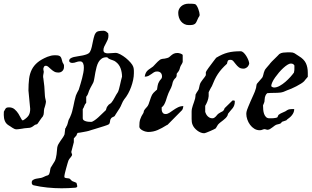

<svg xmlns="http://www.w3.org/2000/svg" viewBox="-49 -698 1674 1029"><path d="M-28.3 -99.6Q-24.9 -105.5 -22.9 -109.6Q-21 -113.8 -18.6 -116.7Q-16.1 -119.6 -12.2 -121.1Q-8.3 -122.6 0 -122.6Q17.6 -122.6 29.8 -111.8Q42 -101.1 50 -88.1Q58.1 -75.2 63.2 -64.5Q68.4 -53.7 71.8 -53.2Q71.8 -52.2 74 -53.2Q76.2 -54.2 77.6 -54.7Q97.2 -67.4 105 -80.3Q112.8 -93.3 112.8 -114.7L103.5 -212.9Q103.5 -248 106.9 -275.6Q110.4 -303.2 121.3 -325Q132.3 -346.7 152.1 -363.3Q171.9 -379.9 205.1 -393.6Q215.3 -397.5 224.9 -399.7Q234.4 -401.9 246.6 -401.9Q259.8 -401.9 266.4 -399.7Q272.9 -397.5 276.4 -392.6Q279.8 -387.7 281.5 -380.6Q283.2 -373.5 286.1 -364.3Q286.6 -363.3 287.8 -361.1Q289.1 -358.9 290.5 -356.4Q292 -354 293 -351.6Q293.9 -349.1 293.9 -348.1V-338.9Q293.9 -326.2 285.4 -317.6Q276.9 -309.1 263.2 -309.1Q250.5 -309.1 241 -314.7Q231.4 -320.3 223.9 -327.4Q216.3 -334.5 209.7 -340.1Q203.1 -345.7 196.8 -345.7Q189.9 -345.7 187 -340.3Q184.1 -335 183.1 -329.6Q183.1 -327.1 183.8 -323.2Q184.6 -319.3 184.6 -318.4Q184.6 -317.4 185.1 -316.9Q185.1 -315.9 185.3 -315.7Q185.5 -315.4 185.5 -314.9Q185.5 -308.6 183.8 -301.8Q182.1 -294.9 182.1 -287.1Q182.1 -286.1 182.1 -284.2Q182.1 -282.2 183.1 -279.8Q186.5 -257.3 188.5 -235.8Q190.4 -214.4 191.4 -189.5Q191.4 -188 191.7 -184.8Q191.9 -181.6 192.4 -178Q192.9 -174.3 193.6 -171.1Q194.3 -168 194.8 -166.5Q194.8 -165 196 -160.6Q197.3 -156.2 197.3 -153.8Q197.3 -150.9 196.3 -145.5Q195.3 -140.1 193.8 -134.5Q192.4 -128.9 190.7 -123.8Q189 -118.7 188 -115.7Q186 -105.5 186 -94.7Q186 -84 180.7 -74.2Q178.2 -71.8 174.3 -66.4Q170.4 -61 166.3 -55.2Q162.1 -49.3 158.4 -43.7Q154.8 -38.1 153.3 -36.1Q151.4 -33.2 149.2 -32.2Q147 -31.2 144.3 -30.8Q141.6 -30.3 139.2 -29.3Q136.7 -28.3 134.8 -26.4Q127 -20 121.3 -17.1Q115.7 -14.2 110.4 -13.2Q105 -12.2 97.9 -12Q90.8 -11.7 80.1 -10.3Q78.6 -9.8 73.5 -9Q68.4 -8.3 62 -7.3Q55.7 -6.3 49.3 -5.6Q43 -4.9 39.6 -4.9Q33.7 -4.9 28.1 -7.3Q22.5 -9.8 17.1 -13.4Q11.7 -17.1 6.6 -20.5Q1.5 -23.9 -2.9 -26.4Q-17.1 -35.2 -22.9 -49.6Q-28.8 -64 -28.8 -82Z M130.4 294.9Q125 292.5 123 289.3Q121.1 286.1 121.1 279.8Q121.1 271 127.7 266.6Q134.3 262.2 143.6 260Q152.8 257.8 162.4 256.8Q171.9 255.9 177.7 253.4Q182.6 251.5 185.8 250Q189 248.5 191.9 247.1Q194.8 245.6 198.2 244.4Q201.7 243.2 207 241.7Q211.9 239.7 214.4 234.9Q216.8 230 218 223.9Q219.2 217.8 220 211.9Q220.7 206.1 222.2 201.7L245.1 164.6Q248.5 157.2 250.7 147.9Q252.9 138.7 254.2 128.9Q255.4 119.1 256.1 109.6Q256.8 100.1 257.8 92.3Q259.3 83 264.2 74.2Q269 65.4 275.4 56.6Q281.7 47.9 287.6 39.3Q293.5 30.8 296.9 22L300.8 -10.3Q302.7 -10.7 304 -13.4Q305.2 -16.1 305.2 -17.1Q311.5 -26.9 313 -34.2Q314.5 -41.5 317.9 -52.2L318.8 -55.2Q319.3 -57.1 321.8 -61Q324.2 -64 325.4 -67.9Q326.7 -71.8 328.1 -74.2Q334 -86.9 337.6 -100.6Q341.3 -114.3 344.2 -128.4Q347.2 -142.6 350.1 -156.7Q353 -170.9 357.4 -185.1Q358.9 -189.5 361.1 -193.8Q363.3 -198.2 365.7 -203.6Q368.2 -209 371.1 -213.6Q374 -218.3 375 -223.6Q378.4 -234.9 382.8 -249.3Q387.2 -263.7 391.1 -278.8Q395 -293.9 397.7 -308.6Q400.4 -323.2 400.4 -335.4Q400.4 -341.3 399.7 -347.2Q398.9 -353 396.7 -357.9Q394.5 -362.8 390.6 -366Q386.7 -369.1 380.4 -369.1Q369.1 -369.1 359.1 -365Q349.1 -360.8 337.9 -360.8Q332.5 -360.8 327.1 -363.5Q321.8 -366.2 321.8 -371.6Q321.8 -379.9 328.6 -384.8Q335.4 -389.6 346.2 -392.3Q356.9 -395 370.1 -396.7Q383.3 -398.4 395.5 -401.1Q407.7 -403.8 417.7 -407.7Q427.7 -411.6 432.6 -418.9Q439.5 -431.2 442.9 -447Q446.3 -462.9 449.5 -478.5Q452.6 -494.1 457 -507.6Q461.4 -521 470.7 -527.8Q472.7 -529.3 477.5 -530.5Q482.4 -531.7 487.8 -532.2Q493.2 -532.7 498 -533Q502.9 -533.2 505.4 -533.2Q513.7 -533.2 520.3 -528.6Q526.9 -523.9 530.8 -519.5L532.2 -506.8Q532.2 -495.1 528.1 -485.1Q523.9 -475.1 518.8 -466.1Q513.7 -457 509.5 -448Q505.4 -439 505.4 -429.2Q505.4 -419.4 512.2 -415.8Q519 -412.1 528.3 -412.1L570.3 -414.6Q581.1 -414.6 596.2 -406.5Q611.3 -398.4 625.5 -387Q639.6 -375.5 650.9 -362.5Q662.1 -349.6 665 -340.3Q666.5 -336.4 667 -333.3Q667.5 -330.1 668 -326.4Q668.5 -322.8 668.5 -317.9Q668.5 -313 668.5 -305.7Q668.5 -289.1 664.6 -270Q660.6 -251 653.8 -232.2Q647 -213.4 637.5 -196Q627.9 -178.7 616.7 -165.5Q612.8 -160.6 609.6 -154.3Q606.4 -147.9 603.5 -141.1Q600.6 -134.3 597.4 -127.4Q594.2 -120.6 590.8 -115.7Q589.8 -114.7 586.7 -109.6Q583.5 -104.5 579.3 -98.1Q575.2 -91.8 571.3 -85.7Q567.4 -79.6 565.9 -76.7Q564 -74.2 561 -73Q558.1 -71.8 554.9 -70.3Q551.8 -68.8 549.1 -66.7Q546.4 -64.5 544.9 -61Q542.5 -58.1 541.7 -54.2Q541 -50.3 540.5 -46.4Q540 -42.5 538.8 -38.8Q537.6 -35.2 534.7 -32.2Q533.2 -30.8 525.6 -27.8Q518.1 -24.9 507.1 -21.5Q496.1 -18.1 483.6 -14.2Q471.2 -10.3 459.7 -6.8Q448.2 -3.4 439.2 -0.7Q430.2 2 426.8 3.4Q423.8 4.4 415.5 6.1Q407.2 7.8 397.7 9.5Q388.2 11.2 379.6 12.7Q371.1 14.2 367.7 14.2Q364.7 17.6 363.8 19Q362.8 20.5 362.8 21.7Q362.8 22.9 362.5 23.9Q362.3 24.9 360.8 27.8L346.7 43.9V64L333 116.7Q334 120.6 335.7 125.2Q337.4 129.9 337.4 130.9Q337.4 133.8 335 137.7Q332.5 141.6 329.1 145.8Q325.7 149.9 322.5 154.1Q319.3 158.2 317.9 162.1Q316.4 165.5 313 177.5Q309.6 189.5 305.7 203.4Q301.8 217.3 298.8 230.2Q295.9 243.2 295.9 249Q295.9 253.4 299.6 254.9Q303.2 256.3 307.9 256.8Q312.5 257.3 317.4 257.8Q322.3 258.3 325.2 260.3Q325.7 260.7 327.4 262.5Q329.1 264.2 331.1 266.1Q333 268.1 334.7 269.8Q336.4 271.5 337.4 272Q338.4 272.9 341.3 273.9Q344.2 274.9 347.9 276.4Q351.6 277.8 355 279.3Q358.4 280.8 360.8 282.2Q361.3 283.7 362.1 286.4Q362.8 289.1 363.5 292Q364.3 294.9 364.7 297.6Q365.2 300.3 365.2 300.8Q364.3 304.7 360.4 306.4Q356.4 308.1 352.5 308.1Q316.4 311 280.8 311Q243.7 311 204.8 307.1Q166 303.2 130.4 294.9ZM394.5 -64Q394.5 -57.1 400.1 -53.2Q405.8 -49.3 413.6 -47.4Q421.4 -45.4 429 -45.2Q436.5 -44.9 440.4 -44.9Q443.4 -44.9 448.5 -47.6Q453.6 -50.3 459 -54Q464.4 -57.6 469.5 -62Q474.6 -66.4 478 -69.3L518.6 -107.9Q521 -113.8 522.2 -119.6Q523.4 -125.5 528.3 -129.9Q532.2 -136.7 537.8 -139.9Q543.5 -143.1 547.4 -147Q557.6 -159.7 565.4 -175Q573.2 -190.4 583 -204.6Q585.9 -210.4 588.9 -221.4Q591.8 -232.4 594.7 -244.9Q597.7 -257.3 600.1 -268.8Q602.5 -280.3 605 -287.1Q605 -310.1 597.4 -331.5Q589.8 -353 571.3 -366.7Q565.4 -372.1 554.2 -375.5Q543 -378.9 534.7 -383.3Q531.7 -384.8 529.3 -387.9Q526.9 -391.1 521.5 -391.1Q506.3 -391.1 496.1 -384Q485.8 -377 479.2 -365.5Q472.7 -354 468.8 -339.6Q464.8 -325.2 462.2 -310.5Q459.5 -295.9 457.3 -282Q455.1 -268.1 452.1 -258.3Q451.7 -256.8 448.7 -251.2Q445.8 -245.6 442.4 -239.5Q439 -233.4 436 -227.8Q433.1 -222.2 432.6 -220.7Q427.2 -210.4 424.3 -199.7Q421.4 -189 413.1 -179.2V-147Q405.3 -138.7 402.8 -130.1Q400.4 -121.6 394.5 -113.3Z M697.8 -19.5Q697.8 -31.7 698.7 -41Q699.7 -50.3 702.4 -58.6Q705.1 -66.9 709.2 -75Q713.4 -83 719.7 -92.8Q720.7 -94.2 721.4 -98.6Q722.2 -103 722.2 -104Q727.5 -113.8 735.6 -121.6Q743.7 -129.4 747.6 -140.1Q748 -141.6 750 -147.5Q752 -153.3 754.2 -159.4Q756.3 -165.5 758.1 -170.9Q759.8 -176.3 760.3 -177.2Q762.7 -184.6 765.9 -189.9Q769 -195.3 772.9 -199.7Q776.9 -204.1 781.7 -208.3Q786.6 -212.4 792.5 -217.8Q793.5 -225.6 795.7 -238.3Q797.9 -251 803.2 -259.3Q807.1 -267.1 813.2 -273.2Q819.3 -279.3 819.3 -288.1Q819.3 -300.8 812.3 -307.9Q805.2 -314.9 792.5 -314.9Q782.7 -314.9 775.9 -310.5Q769 -306.2 762.2 -301Q755.4 -295.9 747.1 -291.5Q738.8 -287.1 726.6 -287.1Q728.5 -299.3 732.4 -307.1Q736.3 -314.9 742.2 -320.3Q748 -325.7 755.4 -330.3Q762.7 -335 771 -341.3Q772.5 -342.8 776.9 -347.4Q781.2 -352.1 786.6 -357.7Q792 -363.3 796.6 -367.9Q801.3 -372.6 803.2 -373.5Q809.1 -378.9 813.7 -380.6Q818.4 -382.3 823 -382.8Q827.6 -383.3 833 -383.8Q838.4 -384.3 845.7 -386.7Q853.5 -388.2 858.6 -392.6Q863.8 -397 869.1 -401.6Q874.5 -406.2 882.1 -410.2Q889.6 -414.1 902.8 -414.1Q904.8 -414.1 909.4 -413.3Q914.1 -412.6 918.7 -410.9Q923.3 -409.2 926.8 -407Q930.2 -404.8 930.2 -401.9V-366.7Q930.2 -364.3 928.2 -360.4Q926.3 -356.4 923.8 -352.5Q921.4 -348.6 919.2 -344.7Q917 -340.8 916.5 -337.9Q915.5 -333.5 913.3 -326.9Q911.1 -320.3 909.7 -319.3Q909.7 -318.4 908 -315.9Q906.2 -313.5 904.1 -310.8Q901.9 -308.1 900.1 -305.7Q898.4 -303.2 897.9 -302.2V-293Q897 -288.1 895.8 -285.4Q894.5 -282.7 892.3 -280.5Q890.1 -278.3 887.5 -275.9Q884.8 -273.4 881.8 -268.6Q881.8 -267.6 880.1 -264.2Q878.4 -260.7 877.4 -259.3Q875 -248 872.8 -240.7Q870.6 -233.4 867.7 -227.3Q864.7 -221.2 861.3 -214.6Q857.9 -208 854 -199.2Q849.6 -189.5 846.4 -178.7Q843.3 -168 839.6 -157.5Q835.9 -147 830.8 -137.7Q825.7 -128.4 817.4 -122.6Q817.4 -116.7 817.6 -110.4Q817.9 -104 820.1 -98.9Q822.3 -93.8 826.4 -90.3Q830.6 -86.9 838.9 -86.9Q848.6 -86.9 858.9 -93.5Q869.1 -100.1 880.4 -108.2Q891.6 -116.2 904.8 -122.8Q918 -129.4 933.6 -129.4Q933.6 -125 931.6 -118.4Q929.7 -111.8 926.8 -107.9L849.6 -29.8Q848.6 -29.3 847.9 -28.8Q847.2 -28.3 846.2 -27.8Q844.7 -27.3 843.8 -26.9Q819.3 -11.2 795.7 -1Q772 9.3 744.1 9.3Q739.7 9.3 731.9 7.3Q724.1 5.4 716.6 1.7Q709 -2 703.4 -7.3Q697.8 -12.7 697.8 -19.5ZM906.2 -629.4Q906.2 -640.1 910.6 -649.2Q915 -658.2 922.6 -664.8Q930.2 -671.4 940.2 -674.8Q950.2 -678.2 961.4 -678.2Q968.3 -678.2 978.3 -678Q988.3 -677.7 996.6 -675.8Q1001.5 -673.8 1005.9 -666.5Q1010.3 -659.2 1013.7 -650.1Q1017.1 -641.1 1019 -632.3Q1021 -623.5 1021 -619.1Q1021 -612.8 1018.1 -609.4Q1015.1 -606 1011.7 -598.1Q1006.8 -587.4 1003.7 -580.6Q1000.5 -573.7 995.6 -570.1Q990.7 -566.4 983.4 -564.9Q976.1 -563.5 962.9 -563.5Q949.2 -563.5 938.7 -569.1Q928.2 -574.7 920.9 -583.7Q913.6 -592.8 909.9 -604.7Q906.2 -616.7 906.2 -629.4Z M978 -99.6Q978 -108.9 980 -117.2Q981.9 -125.5 984.6 -133.3Q987.3 -141.1 990.2 -149.2Q993.2 -157.2 995.6 -166.5Q996.1 -167 996.8 -170.7Q997.6 -174.3 998 -178.7Q998.5 -183.1 998.8 -186.8Q999 -190.4 999 -190.9L1005.9 -203.6Q1006.8 -204.6 1010.5 -210.2Q1014.2 -215.8 1015.1 -217.8Q1015.6 -218.3 1016.6 -222.2Q1017.6 -226.1 1018.6 -230.7Q1019.5 -235.4 1020.5 -239.5Q1021.5 -243.7 1022 -245.1Q1023.9 -252 1028.1 -258.3Q1032.2 -264.6 1037.1 -271Q1042 -277.3 1046.6 -283.2Q1051.3 -289.1 1054.2 -295.4V-311Q1054.2 -312.5 1058.1 -318.8Q1062 -325.2 1068.1 -333.5Q1074.2 -341.8 1081.3 -351.3Q1088.4 -360.8 1094.5 -368.9Q1100.6 -377 1105 -382.6Q1109.4 -388.2 1109.9 -388.7Q1127 -398.9 1141.8 -405.5Q1156.7 -412.1 1171.9 -416Q1187 -419.9 1203.6 -421.6Q1220.2 -423.3 1240.7 -423.3Q1248.5 -423.3 1256.6 -415.8Q1264.6 -408.2 1271.2 -397.5Q1277.8 -386.7 1282.2 -375.5Q1286.6 -364.3 1286.6 -356.4Q1282.7 -343.3 1274.2 -336.7Q1265.6 -330.1 1255.9 -330.1Q1240.2 -330.1 1231 -337.4Q1221.7 -344.7 1214.8 -353.8Q1208 -362.8 1201.7 -370.1Q1195.3 -377.4 1186 -377.4Q1174.8 -377.4 1172.1 -372.1Q1169.4 -366.7 1167.5 -356.4Q1151.9 -342.3 1139.9 -328.9Q1127.9 -315.4 1118.4 -301Q1108.9 -286.6 1101.3 -270.5Q1093.8 -254.4 1086.4 -235.8Q1085.4 -234.9 1082.8 -230Q1080.1 -225.1 1077.1 -219.5Q1074.2 -213.9 1072 -209.2Q1069.8 -204.6 1069.3 -203.6V-182.6Q1067.9 -168.5 1062.5 -154.8Q1057.1 -141.1 1050.8 -130.9V-98.1Q1052.2 -93.3 1055.2 -87.4Q1058.1 -81.5 1062.7 -76.4Q1067.4 -71.3 1074 -67.6Q1080.6 -64 1088.9 -64Q1094.7 -64 1099.1 -66.7Q1103.5 -69.3 1107.2 -73.2Q1110.8 -77.1 1114.3 -81.5Q1117.7 -85.9 1122.6 -89.4Q1128.9 -94.2 1134 -96.4Q1139.2 -98.6 1142.8 -100.8Q1146.5 -103 1149.4 -106.7Q1152.3 -110.4 1154.8 -118.2L1195.8 -158.2Q1195.8 -159.2 1198 -159.4Q1200.2 -159.7 1201.2 -159.7Q1202.1 -159.7 1205.8 -159.2Q1209.5 -158.7 1209.5 -155.3Q1209.5 -142.6 1206.5 -134.3Q1203.6 -126 1198.5 -119.1Q1193.4 -112.3 1187 -105.5Q1180.7 -98.6 1173.8 -89.4Q1173.3 -88.9 1172.1 -85Q1170.9 -81.1 1170.9 -80.1Q1167 -71.8 1160.6 -65.4Q1154.3 -59.1 1147 -53.5Q1139.6 -47.9 1132.3 -42.2Q1125 -36.6 1119.1 -29.8L1107.4 -10.3Q1106 -8.8 1097.2 -4.6Q1088.4 -0.5 1077.9 4.2Q1067.4 8.8 1057.6 12.5Q1047.9 16.1 1044.9 16.1Q1036.1 16.1 1026.4 12.2Q1016.6 8.3 1008.1 1.7Q999.5 -4.9 992.9 -12.9Q986.3 -21 982.9 -29.8Q980 -36.6 979 -44.2Q978 -51.8 978 -60.1Z M1272 -98.1Q1272.5 -101.6 1275.1 -109.4Q1277.8 -117.2 1281.5 -126Q1285.2 -134.8 1288.6 -142.8Q1292 -150.9 1293.9 -155.3Q1300.8 -171.9 1309.1 -189.2Q1317.4 -206.5 1321.8 -222.2Q1323.2 -225.1 1323.7 -229Q1324.2 -232.9 1324.7 -236.8Q1325.2 -240.7 1326.2 -244.6Q1327.1 -248.5 1329.6 -251L1355 -280.3Q1357.9 -283.7 1359.6 -288.6Q1361.3 -293.5 1362.5 -298.6Q1363.8 -303.7 1365 -308.8Q1366.2 -314 1368.2 -317.4Q1368.2 -318.8 1370.4 -322.8Q1372.6 -326.7 1373.5 -327.6Q1376 -330.6 1380.1 -335.7Q1384.3 -340.8 1388.7 -345.7Q1393.1 -350.6 1396.2 -354.5Q1399.4 -358.4 1399.4 -358.9Q1401.4 -361.8 1408.2 -368.7Q1415 -375.5 1422.9 -383.1Q1430.7 -390.6 1437.7 -397.7Q1444.8 -404.8 1447.8 -408.2Q1456.5 -414.6 1468.5 -416Q1480.5 -417.5 1491.7 -417.5H1506.8Q1514.6 -417.5 1519.8 -416.3Q1524.9 -415 1529.3 -412.6Q1533.7 -410.2 1539.1 -406.2Q1544.4 -402.3 1553.2 -397Q1579.6 -381.3 1590.1 -359.9Q1600.6 -338.4 1600.6 -307.6V-286.1Q1599.6 -285.2 1596.9 -282Q1594.2 -278.8 1591.1 -275.1Q1587.9 -271.5 1585.2 -268.3Q1582.5 -265.1 1582 -263.7Q1576.2 -257.3 1564.5 -250Q1552.7 -242.7 1539.3 -235.6Q1525.9 -228.5 1512.7 -222.9Q1499.5 -217.3 1490.7 -214.4Q1469.2 -203.6 1453.6 -201.9Q1438 -200.2 1421.4 -200.2Q1412.6 -200.2 1403.8 -200Q1395 -199.7 1383.3 -198.7Q1377.4 -193.4 1374.8 -188Q1372.1 -182.6 1370.8 -177.2Q1369.6 -171.9 1369.4 -165.8Q1369.1 -159.7 1368.2 -152.8Q1368.2 -152.3 1367.2 -149.7Q1366.2 -147 1365 -143.8Q1363.8 -140.6 1362.5 -137.7Q1361.3 -134.8 1360.8 -134.3V-129.4Q1360.8 -120.6 1361.8 -109.4Q1362.8 -98.1 1366.2 -88.1Q1369.6 -78.1 1376.5 -71Q1383.3 -64 1395.5 -64Q1398.4 -64 1404.1 -64Q1409.7 -64 1416 -64.5Q1422.4 -64.9 1428.5 -66.2Q1434.6 -67.4 1437.5 -69.3Q1438 -69.8 1439 -72Q1439.9 -74.2 1440.9 -76.7Q1441.9 -79.1 1443.1 -81.3Q1444.3 -83.5 1445.3 -83.5Q1454.1 -90.3 1467.5 -95.5Q1481 -100.6 1490.7 -107.9Q1496.6 -111.3 1502.2 -112.3Q1507.8 -113.3 1513.7 -113.3H1527.8Q1527.8 -103.5 1524.4 -95.5Q1521 -87.4 1515.6 -80.6Q1510.3 -73.7 1503.4 -68.1Q1496.6 -62.5 1489.7 -57.6L1485.8 -53.2L1462.9 -45.4Q1462.4 -45.4 1461.2 -43.7Q1460 -42 1458.5 -40.3Q1457 -38.6 1455.6 -37.1Q1454.1 -35.6 1452.6 -35.6Q1452.1 -35.2 1449.7 -34.4Q1447.3 -33.7 1444.8 -33Q1442.4 -32.2 1440.2 -31.7Q1438 -31.2 1437.5 -31.2Q1430.2 -29.8 1423.6 -24.9Q1417 -20 1410.6 -15.1Q1404.3 -10.3 1397.7 -6.3Q1391.1 -2.4 1383.3 -2.4Q1380.4 -2.4 1376.7 -4.2Q1373 -5.9 1370.6 -5.9Q1363.3 -5.9 1357.2 -2.9Q1351.1 0 1342.8 0Q1327.1 0 1314 -8.1Q1300.8 -16.1 1291.3 -29.1Q1281.7 -42 1276.4 -57.6Q1271 -73.2 1271 -87.9ZM1404.8 -237.3Q1404.8 -235.4 1406.7 -233.9Q1408.7 -232.4 1411.1 -231.2Q1413.6 -230 1416 -229.5Q1418.5 -229 1419.9 -229Q1434.1 -229 1450 -237.8Q1465.8 -246.6 1480.5 -259.3Q1495.1 -272 1507.3 -285.6Q1519.5 -299.3 1526.4 -309.1Q1528.3 -316.9 1528.6 -322.8Q1528.8 -328.6 1528.8 -335.4V-347.2Q1525.4 -353 1520.8 -355.2Q1516.1 -357.4 1509.3 -357.4Q1502 -357.4 1491.5 -350.8Q1481 -344.2 1469.2 -333.5Q1457.5 -322.8 1446 -309.3Q1434.6 -295.9 1425.3 -282.7Q1416 -269.5 1410.4 -257.3Q1404.8 -245.1 1404.8 -237.3Z"/></svg>

Font: IM FELL English
Style: Italic
Weight: 400
Italic angle: -18°
Designer: Igino Marini
Foundry: Igino Marini
Version: 3.00